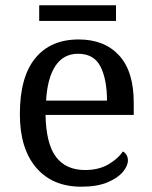

<svg xmlns="http://www.w3.org/2000/svg" viewBox="-20 -695 575 725"><path d="M287 10Q178 10 116.5 -62Q55 -134 55 -264Q55 -404 113 -475Q171 -546 277 -546Q374 -546 429.5 -486Q485 -426 485 -307V-261H152Q154 -152 191.5 -102.5Q229 -53 301 -53Q353 -53 389.5 -74.5Q426 -96 444 -123Q451 -120 457 -111Q463 -102 463 -89Q463 -69 444 -46Q425 -23 386 -6.5Q347 10 287 10ZM384 -315Q384 -395 359.5 -443.5Q335 -492 275 -492Q220 -492 189.5 -446.5Q159 -401 154 -315ZM128 -616V-675H418V-616Z"/></svg>

Font: Noto Serif Georgian
Style: Regular
Weight: 400
Designer: Monotype Design Team, Akaki Razmadze
Foundry: Google LLC
Version: Version 2.002